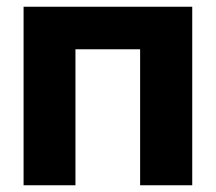

<svg xmlns="http://www.w3.org/2000/svg" viewBox="-20 -550 640 570"><path d="M50 0H204V-403.7H396V0H550.7V-530H50Z"/></svg>

Font: Golos Text VF
Style: Regular
Weight: 400
Designer: A.Korolkova, Vitaly Kuzmin
Foundry: ParaType Ltd
Version: Version 2.005